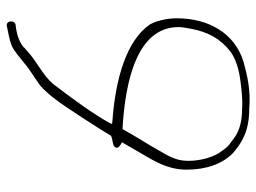

<svg xmlns="http://www.w3.org/2000/svg" viewBox="-115 -624 757 567"><g transform="rotate(-90 263.5 -340.5)"><path d="M46 -168C46 -110 63 -62 95 -31C126 -4 161 17 225 17H226C278 22 326 11 365 0C449 -26 493 -103 493 -197C493 -225 486 -256 475 -276C429 -344 317 -378 190 -387L181 -388L183 -394C214 -449 252 -500 290 -550C313 -585 352 -603 384 -628L407 -648V-649C425 -663 446 -670 474 -673C488 -675 487 -701 471 -699C449 -694 431 -692 411 -684C393 -675 377 -660 359 -646C342 -631 311 -613 294 -600C272 -581 247 -548 230 -522C210 -492 188 -459 168 -427L146 -391C132 -385 118 -387 113 -380C105 -371 118 -363 127 -359L105 -321C80 -276 46 -232 46 -168ZM467 -192C467 -182 465 -170 462 -155C453 -105 432 -67 394 -38C372 -22 340 -13 308 -9C283 -6 255 -2 226 -4C191 -4 164 -11 143 -25L120 -42C111 -49 106 -57 101 -64C83 -87 72 -126 72 -163C72 -201 87 -222 105 -254C123 -286 146 -321 164 -354L166 -357H170C305 -349 467 -315 467 -192ZM290 -545V-546ZM294 -594V-595ZM384 -623V-624Z"/></g></svg>

Font: Stray Cat
Style: LtExt
Weight: 300
Version: Version 1.0